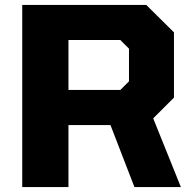

<svg xmlns="http://www.w3.org/2000/svg" viewBox="-20 -757 782 777"><path d="M70 0V-737H572L684 -626V-362L600 -278L712 0H524L427 -251H257V0ZM257 -393H467L502 -428V-560L467 -595H257Z"/></svg>

Font: Tomorrow
Style: Bold
Weight: 700
Designer: Tony de Marco, Monica Rizzolli
Foundry: Just in Type
Version: Version 2.002